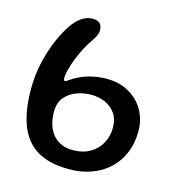

<svg xmlns="http://www.w3.org/2000/svg" viewBox="-96 -690 725 787"><g transform="rotate(15 266.5 -296.5)"><path d="M265.9 14.1Q204.6 14.1 160.4 -2.9Q116.1 -19.9 87.7 -54.4Q59.2 -88.9 45.3 -141.2Q31.5 -193.5 31.5 -264.1Q31.5 -323.7 44.5 -379.6Q57.5 -435.5 78.1 -481.6Q98.6 -527.8 120.9 -558Q139.2 -582 159.4 -594.6Q179.6 -607.2 200.9 -607.2Q220.9 -607.2 231.8 -598.1Q242.6 -588.9 242.6 -569Q242.6 -554.6 235.1 -541.1Q227.6 -527.6 217.4 -512.8Q206.4 -497.2 194.8 -474.8Q183.1 -452.3 173.3 -427.6Q163.6 -402.9 157.6 -380.3Q151.6 -357.8 151.6 -341.8Q151.6 -337.1 153.1 -334Q154.7 -330.9 157.5 -330.9Q162.1 -330.9 173.9 -339.8Q185.8 -348.7 208.1 -359.5Q233.7 -371.9 263.1 -378Q292.4 -384.1 321.8 -384.1Q374.5 -384.1 415.1 -361.4Q455.8 -338.8 478.8 -299.2Q501.8 -259.6 501.8 -208.5Q501.8 -159.1 484.9 -118.1Q468.1 -77.1 436.8 -47.5Q405.6 -17.9 362.2 -1.9Q318.9 14.1 265.9 14.1ZM261.2 -65.6Q305.1 -65.6 335.2 -83.7Q365.4 -101.8 381.3 -131.6Q397.1 -161.4 397.1 -196Q397.1 -233.1 380.2 -257.1Q363.2 -281.1 335.9 -292.8Q308.6 -304.5 276.7 -304.5Q245.6 -304.5 215.7 -293.7Q185.8 -282.9 166.2 -259.5Q146.6 -236.1 146.6 -198.4Q146.6 -169.3 153.9 -144.9Q161.2 -120.4 175.7 -102.7Q190.2 -84.9 211.7 -75.2Q233.1 -65.6 261.2 -65.6Z"/></g></svg>

Font: Gluten Thin
Style: Regular
Weight: 100
Designer: Tyler Finck
Foundry: Etcetera Type Company
Version: Version 1.300